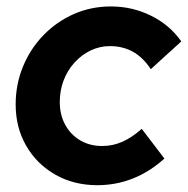

<svg xmlns="http://www.w3.org/2000/svg" viewBox="-20 -550 569 581"><path d="M274.3 10.4Q203.9 10.4 147.9 -21.2Q91.9 -52.9 59.6 -108.3Q27.4 -163.7 27.4 -234Q27.4 -295.2 49.8 -349.1Q72.1 -403 111.7 -443.7Q151.3 -484.5 203.4 -507.5Q255.6 -530.5 315.4 -530.5Q380.7 -530.5 437.4 -502.3Q494 -474.2 528.6 -424.7L436.3 -340.7Q412.8 -376.5 382.1 -393.5Q351.3 -410.5 312.6 -410.5Q281.9 -410.5 254.3 -397.3Q226.8 -384.1 205.6 -360.8Q184.3 -337.4 172.6 -306.9Q160.9 -276.3 160.9 -241.3Q160.9 -202.5 177.4 -172.3Q193.9 -142.2 222.9 -125.2Q251.9 -108.2 289 -108.2Q321.5 -108.2 350.5 -121.1Q379.6 -134.1 408.9 -160.1L477.5 -70.2Q387.9 10.4 274.3 10.4Z"/></svg>

Font: Red Hat Display
Style: Italic
Weight: 300
Italic angle: -12°
Designer: Pentagram, MCKL
Foundry: Pentagram, MCKL
Version: Version 1.023